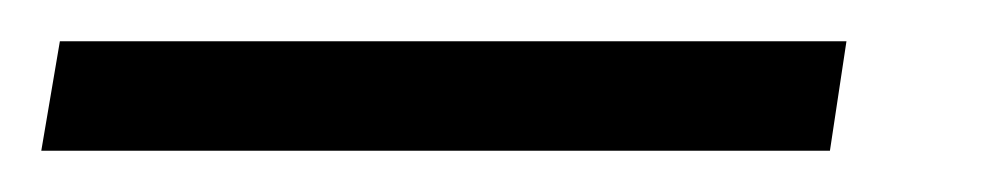

<svg xmlns="http://www.w3.org/2000/svg" viewBox="-50 -20 486 93"><path d="M-30 53 -21 0H360L352 53Z"/></svg>

Font: Nunito Sans 10pt Condensed
Style: Italic
Weight: 400
Width: 3
Italic angle: -9°
Designer: Vernon Adams
Foundry: Vernon Adams
Version: Version 3.101;gftools[0.9.27]